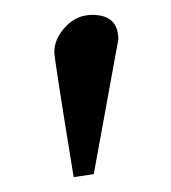

<svg xmlns="http://www.w3.org/2000/svg" viewBox="-20 -664 230 258"><path d="M79 -426Q53 -585 53 -594Q53 -612 68 -628Q83 -644 104 -644Q139 -644 139 -611L106 -430Z"/></svg>

Font: Libertinus Sans
Style: Regular
Weight: 400
Designer: Philipp H. Poll
Foundry: Khaled Hosny
Version: Version 6.1